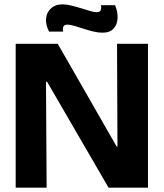

<svg xmlns="http://www.w3.org/2000/svg" viewBox="-20 -861 751 881"><path d="M52 0V-660H245L515 -189H519L517 -660H659V0H478L196 -486H191L194 0ZM450 -711Q431 -711 408 -716.5Q385 -722 362.5 -729.5Q340 -737 320.5 -742.5Q301 -748 290 -748Q274 -748 270.5 -738Q267 -728 270 -716H205Q188 -750 191.5 -778Q195 -806 215 -823.5Q235 -841 266 -841Q285 -841 307.5 -835.5Q330 -830 352.5 -823Q375 -816 393.5 -810.5Q412 -805 423 -805Q439 -805 442.5 -815Q446 -825 443 -837H508Q521 -806 519.5 -777Q518 -748 501 -729.5Q484 -711 450 -711Z"/></svg>

Font: Bricolage Grotesque 72pt
Style: Bold
Weight: 700
Designer: Mathieu Triay
Foundry: Atelier Triay
Version: Version 1.001;gftools[0.9.33.dev8+g029e19f]